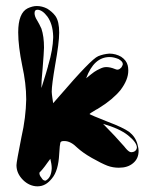

<svg xmlns="http://www.w3.org/2000/svg" viewBox="-20 -707 523 654"><path d="M151.4 -166C154.3 -154.3 156.2 -143.6 156.2 -133.8C155.3 -114.3 149.4 -100.6 138.7 -93.8C137.7 -93.8 137.7 -93.8 137.7 -92.8C136.7 -91.8 135.7 -91.8 133.8 -91.8C128.9 -91.8 125 -94.7 121.1 -101.6C116.2 -107.4 114.3 -112.3 114.3 -117.2C114.3 -118.2 114.3 -119.1 115.2 -120.1L119.1 -124C122.1 -127 126 -131.8 132.8 -140.6C138.7 -148.4 144.5 -157.2 151.4 -166ZM331.1 -285.2C368.2 -274.4 396.5 -261.7 416 -246.1C436.5 -229.5 446.3 -215.8 446.3 -204.1C445.3 -197.3 442.4 -193.4 436.5 -190.4C433.6 -189.5 430.7 -188.5 426.8 -188.5C421.9 -188.5 415 -193.4 407.2 -203.1C405.3 -205.1 404.3 -207 403.3 -208C382.8 -231.4 359.4 -256.8 331.1 -285.2ZM353.5 -512.7C364.3 -512.7 374 -509.8 383.8 -505.9C393.6 -500 398.4 -495.1 398.4 -488.3C397.5 -485.4 396.5 -481.4 393.6 -477.5C386.7 -469.7 379.9 -467.8 372.1 -471.7C360.4 -476.6 350.6 -478.5 341.8 -478.5C335 -478.5 328.1 -476.6 320.3 -472.7C313.5 -469.7 306.6 -465.8 300.8 -461.9C295.9 -458 286.1 -451.2 273.4 -440.4C291 -488.3 317.4 -512.7 353.5 -512.7ZM106.4 -637.7C100.6 -646.5 97.7 -655.3 97.7 -662.1C97.7 -669.9 100.6 -673.8 107.4 -673.8C118.2 -673.8 129.9 -666 141.6 -650.4C153.3 -633.8 160.2 -612.3 161.1 -584V-578.1C160.2 -551.8 155.3 -521.5 144.5 -485.4C143.6 -484.4 143.6 -482.4 143.6 -481.4C141.6 -472.7 133.8 -448.2 121.1 -407.2V-413.1C121.1 -423.8 122.1 -443.4 125 -471.7C127.9 -509.8 129.9 -534.2 129.9 -544.9C129.9 -570.3 127 -591.8 121.1 -609.4C116.2 -620.1 111.3 -629.9 106.4 -637.7ZM168.9 -652.3C161.1 -663.1 151.4 -670.9 140.6 -677.7C128.9 -683.6 117.2 -686.5 105.5 -686.5C94.7 -686.5 85 -683.6 74.2 -678.7C52.7 -668 42 -640.6 42 -596.7C42 -564.5 46.9 -526.4 55.7 -483.4C64.5 -443.4 69.3 -405.3 69.3 -368.2C68.4 -328.1 63.5 -285.2 52.7 -238.3C42 -183.6 36.1 -152.3 36.1 -144.5C36.1 -126 43 -109.4 58.6 -93.8C72.3 -80.1 89.8 -72.3 107.4 -72.3C127 -72.3 142.6 -81.1 157.2 -99.6C171.9 -117.2 179.7 -144.5 181.6 -181.6C182.6 -204.1 184.6 -216.8 185.5 -220.7C186.5 -224.6 190.4 -226.6 197.3 -226.6H199.2C213.9 -226.6 228.5 -218.8 244.1 -203.1C254.9 -193.4 270.5 -181.6 293 -168.9C315.4 -156.2 333 -147.5 345.7 -142.6C358.4 -137.7 372.1 -135.7 384.8 -135.7C405.3 -135.7 420.9 -140.6 433.6 -151.4C446.3 -162.1 452.1 -175.8 452.1 -193.4C452.1 -198.2 451.2 -205.1 448.2 -215.8C443.4 -233.4 433.6 -247.1 419.9 -257.8C406.2 -267.6 381.8 -279.3 347.7 -292C305.7 -308.6 285.2 -317.4 285.2 -318.4C284.2 -319.3 292 -324.2 306.6 -333C310.5 -335 314.5 -336.9 318.4 -339.8C348.6 -358.4 373 -378.9 390.6 -400.4C408.2 -423.8 417 -445.3 417 -466.8C417 -474.6 416 -480.5 415 -484.4C412.1 -496.1 404.3 -505.9 392.6 -513.7C380.9 -520.5 367.2 -524.4 352.5 -524.4C338.9 -523.4 326.2 -520.5 314.5 -515.6C297.9 -508.8 253.9 -462.9 181.6 -378.9L161.1 -355.5L158.2 -375C157.2 -382.8 156.2 -389.6 156.2 -394.5C156.2 -410.2 160.2 -440.4 168 -486.3C176.8 -535.2 181.6 -572.3 181.6 -595.7C181.6 -621.1 177.7 -639.6 168.9 -652.3Z"/></svg>

Font: Puffy Slushy
Style: Regular
Weight: 400
Designer: Intuisi Creative
Foundry: Intuisi Creative
Version: Version 001.000